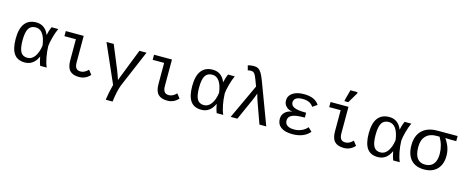

<svg xmlns="http://www.w3.org/2000/svg" viewBox="-45 -1530 6092 2522"><g transform="rotate(15 3000.5 -269.0)"><path d="M432.6 -115.7Q376.5 9.8 257.3 9.8Q157.2 9.8 110.1 -57.6Q63 -125 63 -261.7Q63 -400.4 116 -469.2Q168.9 -538.1 271 -538.1Q332.5 -538.1 376.2 -505.4Q419.9 -472.7 441.9 -413.6H442.9Q454.1 -471.7 478.5 -528.3H570.3Q545.9 -476.6 525.4 -401.6Q504.9 -326.7 501 -278.8Q503.4 -200.7 517.8 -125.5Q532.2 -50.3 555.2 0H465.8Q454.1 -29.8 445.6 -64.7Q437 -99.6 434.6 -115.7ZM155.3 -264.6Q155.3 -156.2 183.1 -107.2Q210.9 -58.1 275.4 -58.1Q334 -58.1 374.3 -114.5Q414.6 -170.9 427.2 -266.6Q413.1 -369.6 376 -421.4Q338.9 -473.1 280.8 -473.1Q214.4 -473.1 184.8 -424.1Q155.3 -375 155.3 -264.6Z M916.5 -168.9Q916.5 -114.7 936 -90.1Q955.6 -65.4 996.6 -65.4Q1050.3 -65.4 1099.6 -117.2L1145.5 -58.6Q1083.5 9.8 996.1 9.8Q909.7 9.8 869.1 -33.4Q828.6 -76.7 828.6 -170.4V-459H672.9V-528.3H916.5Z M1324.7 -528.3 1457 -207.5Q1463.4 -191.9 1481.4 -142.1Q1499.5 -92.3 1501.5 -83.5Q1504.4 -93.8 1517.6 -128.4Q1530.8 -163.1 1674.3 -528.3H1770.5L1557.1 -25.9Q1523.4 63 1505.9 207H1412.6Q1424.8 113.3 1456.1 -5.4L1226.1 -528.3Z M2116.7 -168.9Q2116.7 -114.7 2136.2 -90.1Q2155.8 -65.4 2196.8 -65.4Q2250.5 -65.4 2299.8 -117.2L2345.7 -58.6Q2283.7 9.8 2196.3 9.8Q2109.9 9.8 2069.3 -33.4Q2028.8 -76.7 2028.8 -170.4V-459H1873V-528.3H2116.7Z M2833 -115.7Q2776.9 9.8 2657.7 9.8Q2557.6 9.8 2510.5 -57.6Q2463.4 -125 2463.4 -261.7Q2463.4 -400.4 2516.4 -469.2Q2569.3 -538.1 2671.4 -538.1Q2732.9 -538.1 2776.6 -505.4Q2820.3 -472.7 2842.3 -413.6H2843.3Q2854.5 -471.7 2878.9 -528.3H2970.7Q2946.3 -476.6 2925.8 -401.6Q2905.3 -326.7 2901.4 -278.8Q2903.8 -200.7 2918.2 -125.5Q2932.6 -50.3 2955.6 0H2866.2Q2854.5 -29.8 2845.9 -64.7Q2837.4 -99.6 2835 -115.7ZM2555.7 -264.6Q2555.7 -156.2 2583.5 -107.2Q2611.3 -58.1 2675.8 -58.1Q2734.4 -58.1 2774.7 -114.5Q2814.9 -170.9 2827.6 -266.6Q2813.5 -369.6 2776.4 -421.4Q2739.3 -473.1 2681.2 -473.1Q2614.7 -473.1 2585.2 -424.1Q2555.7 -375 2555.7 -264.6Z M3275.4 -471.2Q3233.4 -586.4 3220.5 -610.8Q3207.5 -635.3 3193.4 -644.8Q3179.2 -654.3 3154.8 -654.3Q3140.1 -654.3 3115.2 -648.4L3098.1 -712.9Q3111.3 -716.8 3135.3 -720.7Q3159.2 -724.6 3176.8 -724.6Q3213.4 -724.6 3237.8 -710.9Q3262.2 -697.3 3282.7 -665.3Q3303.2 -633.3 3332 -557.1L3540.5 0H3447.8L3346.7 -281.7Q3341.8 -294.9 3330.3 -331.8Q3318.8 -368.7 3314.9 -386.2Q3300.3 -342.3 3272.9 -280.8L3147.5 0H3056.2Z M3903.8 -55.7Q3956.5 -55.7 4003.2 -76.2Q4049.8 -96.7 4081.1 -134.3L4132.3 -85.4Q4093.3 -38.1 4033.4 -14.2Q3973.6 9.8 3897.9 9.8Q3793.5 9.8 3739.7 -30.3Q3686 -70.3 3686 -144Q3686 -196.8 3723.9 -233.4Q3761.7 -270 3819.8 -275.4V-276.4Q3767.6 -282.7 3734.9 -315.9Q3702.1 -349.1 3702.1 -397Q3702.1 -461.9 3758.8 -500Q3815.4 -538.1 3911.1 -538.1Q3983.4 -538.1 4034.9 -517.1Q4086.4 -496.1 4119.1 -447.8L4056.6 -404.8Q4033.7 -439.5 3998.3 -456.1Q3962.9 -472.7 3911.6 -472.7Q3849.1 -472.7 3820.1 -451.9Q3791 -431.2 3791 -395Q3791 -352.1 3837.6 -330.6Q3884.3 -309.1 4000 -309.1V-243.2Q3875 -243.2 3826.2 -219Q3777.3 -194.8 3777.3 -145.5Q3777.3 -101.1 3809.6 -78.4Q3841.8 -55.7 3903.8 -55.7Z M4517.1 -168.9Q4517.1 -114.7 4536.6 -90.1Q4556.2 -65.4 4597.2 -65.4Q4650.9 -65.4 4700.2 -117.2L4746.1 -58.6Q4684.1 9.8 4596.7 9.8Q4510.3 9.8 4469.7 -33.4Q4429.2 -76.7 4429.2 -170.4V-459H4273.4V-528.3H4517.1ZM4447.3 -586.4V-602.5L4485.8 -745.1H4582V-727.1L4498.5 -586.4Z M5233.4 -115.7Q5177.2 9.8 5058.1 9.8Q4958 9.8 4910.9 -57.6Q4863.8 -125 4863.8 -261.7Q4863.8 -400.4 4916.7 -469.2Q4969.7 -538.1 5071.8 -538.1Q5133.3 -538.1 5177 -505.4Q5220.7 -472.7 5242.7 -413.6H5243.7Q5254.9 -471.7 5279.3 -528.3H5371.1Q5346.7 -476.6 5326.2 -401.6Q5305.7 -326.7 5301.8 -278.8Q5304.2 -200.7 5318.6 -125.5Q5333 -50.3 5356 0H5266.6Q5254.9 -29.8 5246.3 -64.7Q5237.8 -99.6 5235.4 -115.7ZM4956.1 -264.6Q4956.1 -156.2 4983.9 -107.2Q5011.7 -58.1 5076.2 -58.1Q5134.8 -58.1 5175 -114.5Q5215.3 -170.9 5228 -266.6Q5213.9 -369.6 5176.8 -421.4Q5139.6 -473.1 5081.5 -473.1Q5015.1 -473.1 4985.6 -424.1Q4956.1 -375 4956.1 -264.6Z M5927.2 -239.7Q5927.2 -122.1 5863.5 -56.2Q5799.8 9.8 5688 9.8Q5570.8 9.8 5508.3 -58.8Q5445.8 -127.4 5445.8 -255.9Q5445.8 -385.3 5519 -456.8Q5592.3 -528.3 5728 -528.3H6001V-459H5925.3L5853 -461.9V-460Q5894 -398.4 5910.6 -346.9Q5927.2 -295.4 5927.2 -239.7ZM5835 -238.3Q5835 -357.4 5774.4 -459H5731Q5640.1 -459 5589.4 -406.5Q5538.6 -354 5538.6 -256.8Q5538.6 -55.2 5684.1 -55.2Q5757.8 -55.2 5796.4 -102.3Q5835 -149.4 5835 -238.3Z"/></g></svg>

Font: Cousine
Style: Regular
Weight: 400
Monospace: yes
Designer: Steve Matteson
Foundry: Ascender Corporation
Version: Version 1.20